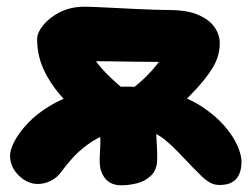

<svg xmlns="http://www.w3.org/2000/svg" viewBox="-20 -543 743 574"><path d="M637 10Q620 10 607 2.5Q594 -5 582 -17Q570 -29 557 -42Q534 -66 514 -87Q494 -108 474.5 -124Q455 -140 433.5 -148.5Q412 -157 387 -157Q341 -157 305 -144Q269 -131 241.5 -110.5Q214 -90 194.5 -68Q175 -46 163 -29Q151 -12 132 -2.5Q113 7 93 7Q62 7 36 -18.5Q10 -44 10 -78Q10 -95 23.5 -121Q37 -147 64 -175.5Q91 -204 132.5 -228.5Q174 -253 230 -268.5Q286 -284 357 -284Q431 -284 488 -267Q545 -250 585.5 -223Q626 -196 652 -165.5Q678 -135 690 -107Q702 -79 702 -60Q702 -26 686 -8Q670 10 637 10ZM343 11Q311 11 294.5 -9.5Q278 -30 278 -61Q278 -76 279 -90.5Q280 -105 280 -120Q280 -147 278 -167.5Q276 -188 276 -190Q276 -216 298 -231Q320 -246 348 -246Q386 -246 413 -236.5Q440 -227 441 -208Q441 -206 442 -197Q443 -188 444.5 -174.5Q446 -161 447 -143.5Q448 -126 449 -107Q450 -88 450 -69Q450 -36 432 -18.5Q414 -1 389.5 5Q365 11 343 11ZM444 -152 355 -262Q406 -300 433 -331Q460 -362 475 -386L494 -358Q475 -358 446 -358Q417 -358 384.5 -358.5Q352 -359 321.5 -359.5Q291 -360 267.5 -360Q244 -360 234 -360L249 -390Q256 -378 265.5 -362.5Q275 -347 300 -321.5Q325 -296 380 -251L236 -180Q194 -220 161 -258Q128 -296 109.5 -337.5Q91 -379 91 -426Q91 -445 109 -467.5Q127 -490 159 -506.5Q191 -523 234 -523Q244 -523 266.5 -522Q289 -521 318.5 -519.5Q348 -518 379.5 -516.5Q411 -515 439 -514Q467 -513 486 -513Q540 -513 573 -498.5Q606 -484 621.5 -461.5Q637 -439 637 -414Q637 -376 616.5 -341.5Q596 -307 553.5 -263Q511 -219 444 -152Z"/></svg>

Font: Shantell Sans ExtraBold
Style: Regular
Weight: 800
Designer: Stephen Nixon, Anya Danilova, Shantell Martin
Foundry: Arrow Type
Version: Version 1.011;[c5ecc13dd]